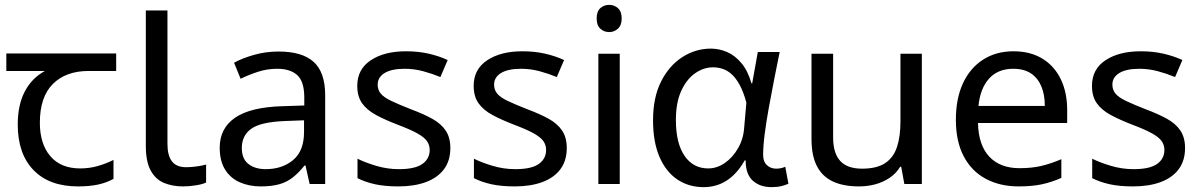

<svg xmlns="http://www.w3.org/2000/svg" viewBox="-20 -757 4941 790"><path d="M301 10Q183 10 118 -57Q53 -124 53 -245Q53 -325 82 -380.5Q111 -436 165 -465H6V-537H458V-465H345Q251 -465 197.5 -411.5Q144 -358 144 -252Q144 -165 187 -114.5Q230 -64 310 -64Q347 -64 381 -73.5Q415 -83 447 -99V-21Q418 -5 383 2.5Q348 10 301 10Z M733 10Q689 10 654.5 -4.5Q620 -19 600 -55.5Q580 -92 580 -157V-714H669V-165Q669 -117 687.5 -93Q706 -69 746 -69Q768 -69 791.5 -72.5Q815 -76 828 -80V-6Q814 1 786.5 5.5Q759 10 733 10Z M1126 -545Q1224 -545 1271 -502Q1318 -459 1318 -365V0H1254L1237 -76H1233Q1210 -47 1185.5 -27.5Q1161 -8 1129.5 1Q1098 10 1053 10Q1005 10 966.5 -7Q928 -24 906 -59.5Q884 -95 884 -149Q884 -229 947 -272.5Q1010 -316 1141 -320L1232 -323V-355Q1232 -422 1203 -448Q1174 -474 1121 -474Q1079 -474 1041 -461.5Q1003 -449 970 -433L943 -499Q978 -518 1026 -531.5Q1074 -545 1126 -545ZM1152 -259Q1052 -255 1013.5 -227Q975 -199 975 -148Q975 -103 1002.5 -82Q1030 -61 1073 -61Q1141 -61 1186 -98.5Q1231 -136 1231 -214V-262Z M1833 -148Q1833 -96 1807 -61Q1781 -26 1733 -8Q1685 10 1619 10Q1563 10 1522.5 1Q1482 -8 1451 -24V-104Q1483 -88 1528.5 -74.5Q1574 -61 1621 -61Q1688 -61 1718 -82.5Q1748 -104 1748 -140Q1748 -160 1737 -176Q1726 -192 1697.5 -208Q1669 -224 1616 -244Q1564 -264 1527 -284Q1490 -304 1470 -332Q1450 -360 1450 -404Q1450 -472 1505.5 -509Q1561 -546 1651 -546Q1700 -546 1742.5 -536.5Q1785 -527 1822 -510L1792 -440Q1758 -454 1721 -464Q1684 -474 1645 -474Q1591 -474 1562.5 -456.5Q1534 -439 1534 -409Q1534 -387 1547 -371.5Q1560 -356 1590.5 -341.5Q1621 -327 1672 -307Q1723 -288 1759 -268Q1795 -248 1814 -219.5Q1833 -191 1833 -148Z M2312 -148Q2312 -96 2286 -61Q2260 -26 2212 -8Q2164 10 2098 10Q2042 10 2001.5 1Q1961 -8 1930 -24V-104Q1962 -88 2007.5 -74.5Q2053 -61 2100 -61Q2167 -61 2197 -82.5Q2227 -104 2227 -140Q2227 -160 2216 -176Q2205 -192 2176.5 -208Q2148 -224 2095 -244Q2043 -264 2006 -284Q1969 -304 1949 -332Q1929 -360 1929 -404Q1929 -472 1984.5 -509Q2040 -546 2130 -546Q2179 -546 2221.5 -536.5Q2264 -527 2301 -510L2271 -440Q2237 -454 2200 -464Q2163 -474 2124 -474Q2070 -474 2041.5 -456.5Q2013 -439 2013 -409Q2013 -387 2026 -371.5Q2039 -356 2069.5 -341.5Q2100 -327 2151 -307Q2202 -288 2238 -268Q2274 -248 2293 -219.5Q2312 -191 2312 -148Z M2530 -536V0H2442V-536ZM2487 -737Q2507 -737 2522.5 -723.5Q2538 -710 2538 -681Q2538 -653 2522.5 -639Q2507 -625 2487 -625Q2465 -625 2450 -639Q2435 -653 2435 -681Q2435 -710 2450 -723.5Q2465 -737 2487 -737Z M2875 13Q2814 13 2767 -18.5Q2720 -50 2693.5 -111.5Q2667 -173 2667 -262Q2667 -356 2700 -421.5Q2733 -487 2787.5 -522Q2842 -557 2905 -557Q2939 -557 2971.5 -543Q3004 -529 3030.5 -497.5Q3057 -466 3072 -414H3075L3098 -543H3188Q3177 -490 3165.5 -431Q3154 -372 3143.5 -314.5Q3133 -257 3126.5 -206.5Q3120 -156 3120 -119Q3120 -92 3135.5 -77.5Q3151 -63 3174 -63Q3183 -63 3193 -65Q3203 -67 3211 -71L3224 -1Q3213 4 3196 8.5Q3179 13 3155 13Q3107 13 3077.5 -13.5Q3048 -40 3048 -97H3044Q2982 13 2875 13ZM2894 -64Q2930 -64 2962.5 -86.5Q2995 -109 3017 -147.5Q3039 -186 3042 -232L3051 -335Q3039 -379 3023.5 -407.5Q3008 -436 2990 -452Q2972 -468 2952.5 -474Q2933 -480 2914 -480Q2875 -480 2840 -455.5Q2805 -431 2783 -383Q2761 -335 2761 -263Q2761 -168 2796.5 -116Q2832 -64 2894 -64Z M3773 -536V0H3701L3688 -71H3684Q3667 -43 3640 -25Q3613 -7 3581 1.5Q3549 10 3514 10Q3450 10 3406.5 -10.5Q3363 -31 3341 -74Q3319 -117 3319 -185V-536H3408V-191Q3408 -127 3437 -95Q3466 -63 3527 -63Q3587 -63 3621.5 -85.5Q3656 -108 3670.5 -151.5Q3685 -195 3685 -257V-536Z M4150 -546Q4219 -546 4268.5 -516Q4318 -486 4344.5 -431.5Q4371 -377 4371 -304V-251H4004Q4006 -160 4050.5 -112.5Q4095 -65 4175 -65Q4226 -65 4265.5 -74.5Q4305 -84 4347 -102V-25Q4306 -7 4266 1.5Q4226 10 4171 10Q4095 10 4036.5 -21Q3978 -52 3945.5 -113.5Q3913 -175 3913 -264Q3913 -352 3942.5 -415Q3972 -478 4025.5 -512Q4079 -546 4150 -546ZM4149 -474Q4086 -474 4049.5 -433.5Q4013 -393 4006 -321H4279Q4279 -367 4265 -401Q4251 -435 4222.5 -454.5Q4194 -474 4149 -474Z M4856 -148Q4856 -96 4830 -61Q4804 -26 4756 -8Q4708 10 4642 10Q4586 10 4545.5 1Q4505 -8 4474 -24V-104Q4506 -88 4551.5 -74.5Q4597 -61 4644 -61Q4711 -61 4741 -82.5Q4771 -104 4771 -140Q4771 -160 4760 -176Q4749 -192 4720.5 -208Q4692 -224 4639 -244Q4587 -264 4550 -284Q4513 -304 4493 -332Q4473 -360 4473 -404Q4473 -472 4528.5 -509Q4584 -546 4674 -546Q4723 -546 4765.5 -536.5Q4808 -527 4845 -510L4815 -440Q4781 -454 4744 -464Q4707 -474 4668 -474Q4614 -474 4585.5 -456.5Q4557 -439 4557 -409Q4557 -387 4570 -371.5Q4583 -356 4613.5 -341.5Q4644 -327 4695 -307Q4746 -288 4782 -268Q4818 -248 4837 -219.5Q4856 -191 4856 -148Z"/></svg>

Font: ukannada85
Style: Book
Weight: 400
Designer: Jelle Bosma - Monotype Design Team
Foundry: Monotype Imaging Inc.
Version: Version 2.003